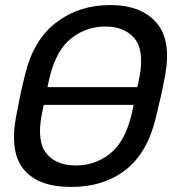

<svg xmlns="http://www.w3.org/2000/svg" viewBox="-20 -730 717 760"><path d="M262 10Q133 10 75.5 -57.5Q18 -125 43 -265Q51 -309 59.5 -349.5Q68 -390 79 -434Q112 -572 202.5 -641Q293 -710 416 -710Q538 -710 598.5 -641Q659 -572 634 -434Q626 -390 617 -349.5Q608 -309 597 -265Q564 -125 477 -57.5Q390 10 262 10ZM178 -430Q172 -406 168 -385H524Q528 -405 533 -430Q551 -533 511.5 -579Q472 -625 397 -625Q322 -625 263 -579Q204 -533 178 -430ZM280 -75Q356 -75 414.5 -121Q473 -167 499 -270Q505 -294 509 -315H153Q149 -295 144 -270Q126 -167 165 -121Q204 -75 280 -75Z"/></svg>

Font: Lubike
Style: Italic
Weight: 400
Italic angle: -12°
Foundry: Honoka55
Version: Version 1.000;July 22, 2022;FontCreator 14.0.0.2862 64-bit